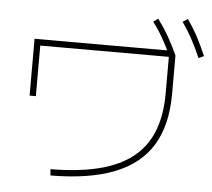

<svg xmlns="http://www.w3.org/2000/svg" viewBox="-58 -919 1116 1010"><g transform="rotate(5 500.0 -413.5)"><path d="M242 -5Q390 -6 497.5 -33Q605 -60 674.5 -115Q744 -170 777.5 -254.5Q811 -339 811 -455V-648H132V-381H99V-681H832L845 -658V-455Q845 -291 780.5 -184.5Q716 -78 583 -25.5Q450 27 245 28ZM817 -644Q791 -701 766.5 -744Q742 -787 713 -825L738 -843Q770 -800 795.5 -755.5Q821 -711 845 -658ZM967 -655Q942 -712 918.5 -755.5Q895 -799 867 -838L893 -855Q924 -812 948 -766.5Q972 -721 995 -668Z"/></g></svg>

Font: M PLUS 2 ExtraLight
Style: Regular
Weight: 250
Designer: Coji Morishita
Foundry: UNDERFOREST DESIGN
Version: Version 1.001